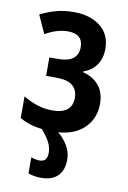

<svg xmlns="http://www.w3.org/2000/svg" viewBox="-88 -607 595 891"><g transform="rotate(10 209.5 -161.0)"><path d="M188 -553Q264 -553 312 -515.5Q360 -478 360 -410Q360 -365 338 -333.5Q316 -302 278 -290V-285Q324 -274 352 -241Q380 -208 380 -154Q380 -83 330 -36.5Q280 10 184 10Q89 10 29 -26V-128Q58 -110 93 -98Q128 -86 169 -86Q212 -86 236 -104.5Q260 -123 260 -162Q260 -198 236.5 -218.5Q213 -239 158 -239H111V-326H152Q246 -326 246 -398Q246 -460 175 -460Q124 -460 69 -428L30 -514Q70 -534 107 -543.5Q144 -553 188 -553ZM185 111Q185 85 172 60Q159 35 128 0H201Q236 27 255.5 59Q275 91 275 128Q275 177 248 204Q221 231 171 231Q153 231 138 228.5Q123 226 109 221V145Q116 148 127.5 150.5Q139 153 149 153Q185 153 185 111Z"/></g></svg>

Font: Noto Sans Disp Cond SemBd
Style: Regular
Weight: 600
Width: 3
Designer: Monotype Design Team
Foundry: Monotype Imaging Inc.
Version: Version 2.000;GOOG;noto-source:20170915:90ef993387c0; ttfaut